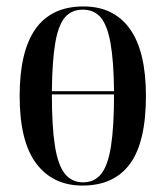

<svg xmlns="http://www.w3.org/2000/svg" viewBox="-20 -566 514 596"><path d="M236 10Q144 10 92.5 -58.5Q41 -127 41 -268Q41 -546 239 -546Q333 -546 383 -476.5Q433 -407 433 -268Q433 -125 383.5 -57.5Q334 10 236 10ZM334 -283Q333 -377 323 -432.5Q313 -488 292.5 -512Q272 -536 237 -536Q202 -536 181.5 -512Q161 -488 151.5 -432.5Q142 -377 141 -283ZM238 0Q273 0 294 -26Q315 -52 324.5 -112Q334 -172 334 -273H141Q141 -173 150.5 -113Q160 -53 181.5 -26.5Q203 0 238 0Z"/></svg>

Font: Noto Serif Display ExtraCondensed Medium
Style: Regular
Weight: 500
Width: 2
Designer: Monotype Design Team
Foundry: Monotype Imaging Inc.
Version: Version 2.009